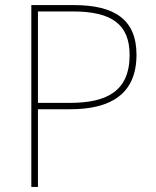

<svg xmlns="http://www.w3.org/2000/svg" viewBox="-20 -734 613 754"><path d="M270 -714H103V0H129V-305H256C414 -305 516 -364 516 -519C516 -658 429 -714 270 -714ZM266 -689C418 -689 489 -639 489 -518C489 -372 394 -330 254 -330H129V-689Z"/></svg>

Font: Noto Sans Arabic Thin
Style: Regular
Weight: 100
Designer: Monotype Design Team, Nadine Chahine, Nizar Qandah and Khaled Hosny
Foundry: Monotype Imaging Inc.
Version: Version 2.012